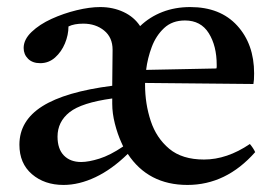

<svg xmlns="http://www.w3.org/2000/svg" viewBox="-20 -512 783 544"><path d="M698 -274 391 -277Q391 -274 391 -272Q391 -218 407 -169.5Q423 -121 459.5 -90.5Q496 -60 558 -60Q623 -60 688 -104Q698 -92 703 -81Q621 12 511 12Q400 12 342 -76Q297 -32 250.5 -10Q204 12 160 12Q106 12 70.5 -18.5Q35 -49 35 -102Q35 -170 100 -211Q165 -252 298 -269V-271Q298 -296 298.5 -321Q299 -346 299 -371Q299 -406 275 -425.5Q251 -445 216 -445Q190 -445 174 -437Q174 -413 164 -389Q154 -365 136 -349Q118 -333 94 -333Q72 -333 59.5 -345.5Q47 -358 47 -376Q47 -400 69.5 -421.5Q92 -443 126 -458.5Q160 -474 197 -483Q234 -492 264 -492Q300 -492 330 -478Q360 -464 377 -438Q404 -464 440 -478Q476 -492 519 -492Q604 -492 652 -439.5Q700 -387 700 -304Q700 -294 699.5 -286.5Q699 -279 698 -274ZM329 -97Q327 -102 324 -108Q313 -132 305.5 -161.5Q298 -191 298 -218V-233Q211 -221 177 -194Q143 -167 143 -125Q143 -90 161 -71.5Q179 -53 210 -53Q231 -53 261.5 -62.5Q292 -72 329 -97ZM394 -314 593 -318Q594 -320 594 -323.5Q594 -327 594 -328Q594 -382 571.5 -418Q549 -454 504 -454Q468 -454 445 -432.5Q422 -411 410 -379Q398 -347 394 -314Z"/></svg>

Font: Tiro Devanagari Hindi
Style: Regular
Weight: 400
Designer: Devanagari: John Hudson & Fiona Ross. Latin: John Hudson.
Foundry: Tiro Typeworks Ltd.
Version: Version 1.52